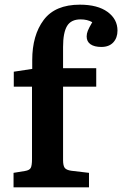

<svg xmlns="http://www.w3.org/2000/svg" viewBox="-20 -802 523 822"><path d="M38 0V-62L87 -70Q106 -73 111.5 -83Q117 -93 117 -121V-431H39V-495L118 -507V-545Q118 -651 167 -716.5Q216 -782 322 -782Q398 -782 440.5 -751Q483 -720 483 -671Q483 -640 465 -620.5Q447 -601 414 -601Q384 -601 367.5 -612.5Q351 -624 351 -646Q351 -658 356 -670.5Q361 -683 375 -707Q354 -719 325 -719Q284 -719 267 -690.5Q250 -662 250 -601V-510H392V-431H250V-117Q250 -93 257 -83.5Q264 -74 285 -71L361 -62V0Z"/></svg>

Font: Literata 12pt SemiBold
Style: Regular
Weight: 600
Designer: Latin by Veronika Burian and Jose Scaglione. Greek by Irene Vlachou. Cyrillic by Vera Evstafieva.
Foundry: TypeTogether
Version: Version 3.002